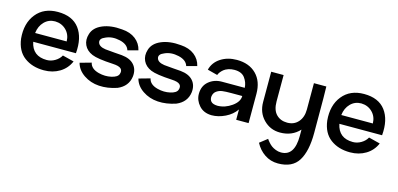

<svg xmlns="http://www.w3.org/2000/svg" viewBox="-60 -767 2793 1346"><g transform="rotate(15 1336.5 -93.5)"><path d="M114 -160Q134 -61 238 -61Q269 -61 297.5 -78Q326 -95 340 -121L423 -100Q400 -46 350.5 -16Q301 14 237 14Q152 14 94.5 -29Q37 -72 26 -160Q16 -269 71.5 -338Q127 -407 228 -407Q334 -407 384 -340.5Q434 -274 424 -160ZM226 -338Q180 -338 148.5 -306Q117 -274 111 -223H340Q339 -273 306.5 -305Q274 -337 226 -338Z M769 -1Q701 22 638.5 18Q576 14 527.5 -19Q479 -52 466 -102L548 -125Q557 -82 615 -67Q662 -55 706.5 -65Q751 -75 759 -99Q768 -124 753 -138.5Q738 -153 693 -155Q580 -161 540 -178Q497 -196 480 -232.5Q463 -269 477 -313Q492 -363 551.5 -388Q611 -413 694 -405Q754 -401 792.5 -371Q831 -341 842 -293L767 -273Q755 -314 697.5 -327Q640 -340 595 -319Q554 -303 561.5 -275Q569 -247 617 -240Q640 -237 684 -234Q728 -231 738 -230Q799 -224 828.5 -190.5Q858 -157 852 -105Q842 -32 769 -1Z M1196 -1Q1128 22 1065.5 18Q1003 14 954.5 -19Q906 -52 893 -102L975 -125Q984 -82 1042 -67Q1089 -55 1133.5 -65Q1178 -75 1186 -99Q1195 -124 1180 -138.5Q1165 -153 1120 -155Q1007 -161 967 -178Q924 -196 907 -232.5Q890 -269 904 -313Q919 -363 978.5 -388Q1038 -413 1121 -405Q1181 -401 1219.5 -371Q1258 -341 1269 -293L1194 -273Q1182 -314 1124.5 -327Q1067 -340 1022 -319Q981 -303 988.5 -275Q996 -247 1044 -240Q1067 -237 1111 -234Q1155 -231 1165 -230Q1226 -224 1255.5 -190.5Q1285 -157 1279 -105Q1269 -32 1196 -1Z M1527 -407Q1616 -407 1668 -355Q1720 -303 1720 -212V0H1630V-75Q1602 -34 1552.5 -10Q1503 14 1454 14Q1396 13 1363 -24.5Q1330 -62 1330 -108Q1330 -166 1369.5 -199Q1409 -232 1464 -232H1630Q1628 -271 1604.5 -303Q1581 -335 1528 -335Q1504 -335 1484 -328Q1464 -321 1452.5 -311.5Q1441 -302 1433.5 -292.5Q1426 -283 1423 -276L1420 -269L1347 -288Q1361 -343 1410.5 -375Q1460 -407 1527 -407ZM1478 -61Q1532 -62 1580 -96Q1628 -130 1628 -172H1548Q1507 -172 1484 -169Q1461 -166 1442.5 -153Q1424 -140 1420 -115Q1417 -92 1430 -77Q1443 -62 1478 -61Z M2180 -389Q2182 -389 2182 -52Q2182 80 2138.5 150Q2095 220 1991 220Q1937 220 1894 191Q1851 162 1826 114L1881 71Q1883 74 1886 78.5Q1889 83 1899.5 95Q1910 107 1922 116Q1934 125 1953 132.5Q1972 140 1992 140Q2090 140 2090 -6V-52Q2036 7 1949 7Q1878 7 1829 -43Q1780 -93 1780 -170V-389H1870V-198Q1870 -135 1900.5 -104Q1931 -73 1980 -73Q2030 -73 2060 -107.5Q2090 -142 2090 -198V-389Z M2336 -160Q2356 -61 2460 -61Q2491 -61 2519.5 -78Q2548 -95 2562 -121L2645 -100Q2622 -46 2572.5 -16Q2523 14 2459 14Q2374 14 2316.5 -29Q2259 -72 2248 -160Q2238 -269 2293.5 -338Q2349 -407 2450 -407Q2556 -407 2606 -340.5Q2656 -274 2646 -160ZM2448 -338Q2402 -338 2370.5 -306Q2339 -274 2333 -223H2562Q2561 -273 2528.5 -305Q2496 -337 2448 -338Z"/></g></svg>

Font: MB Grotesk
Style: Regular
Weight: 400
Designer: Nawras Khrais
Foundry: Nawras Khrais
Version: Version 1.000;PS 001.000;hotconv 1.0.88;makeotf.lib2.5.64775